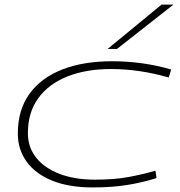

<svg xmlns="http://www.w3.org/2000/svg" viewBox="-20 -810 786 840"><path d="M385 10Q283 10 210 -19Q137 -48 97.5 -101.5Q58 -155 58 -226Q58 -329 109 -399.5Q160 -470 252.5 -506Q345 -542 469 -542Q605 -542 729 -506L718 -471Q590 -508 465 -508Q357 -508 275 -475.5Q193 -443 147.5 -380.5Q102 -318 102 -227Q102 -166 138 -120.5Q174 -75 240 -49.5Q306 -24 395 -24Q481 -24 542 -35.5Q603 -47 660 -63L665 -31Q609 -13 541.5 -1.5Q474 10 385 10ZM451 -596 687 -790H739L492 -596Z"/></svg>

Font: Georama ExtraExtended ExtraLight
Style: Italic
Weight: 200
Width: 8
Italic angle: -9°
Designer: Jean-Baptiste Levee
Foundry: Production Type
Version: Version 1.000